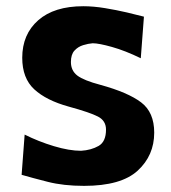

<svg xmlns="http://www.w3.org/2000/svg" viewBox="-20 -586 553 620"><path d="M251.5 14.2Q185.1 14.2 134.3 1.2Q83.5 -11.7 49.8 -21.5L59.6 -151.4Q104.5 -128.9 154.1 -114Q203.6 -99.1 241.7 -99.1Q274.4 -101.1 298.3 -114.7Q322.3 -128.4 322.3 -167.5Q322.3 -196.3 296.1 -209.7Q270 -223.1 202.1 -241.7Q129.4 -261.7 90.6 -297.6Q51.8 -333.5 51.8 -399.4Q51.8 -475.1 103.3 -520.5Q154.8 -565.9 249 -565.9Q281.7 -565.9 318.8 -559.8Q356 -553.7 389.4 -545.9Q422.9 -538.1 444.8 -532.2L434.6 -397.9Q384.3 -422.4 341.8 -434.3Q299.3 -446.3 279.3 -446.3Q265.1 -445.3 248.5 -440.2Q231.9 -435.1 220.5 -422.6Q209 -410.2 209 -385.7Q209 -357.9 229.7 -342Q250.5 -326.2 304.2 -312Q393.1 -287.6 435.5 -255.6Q478 -223.6 478 -157.7Q478 -84 424.6 -34.9Q371.1 14.2 251.5 14.2Z"/></svg>

Font: Pinar-FD Bold
Style: Regular
Weight: 700
Designer: Amin Abedi
Version: Version 3.000